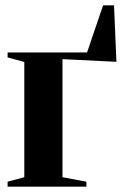

<svg xmlns="http://www.w3.org/2000/svg" viewBox="-20 -699 467 719"><path d="M8.5 0V-18.5L71 -35.5V-467L8.5 -484V-502.5H306L366 -679H407L416 -467.5L214 -477.5V-35.5L303.5 -18.5V0Z"/></svg>

Font: Merriweather 144pt
Style: Bold
Weight: 700
Version: Version 2.100